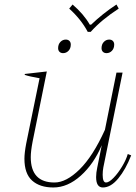

<svg xmlns="http://www.w3.org/2000/svg" viewBox="-20 -819 600 849"><path d="M286 -781 301 -799Q350 -757 377 -710H383Q434 -759 495 -799L505 -781Q428 -731 381 -678H368Q339 -733 286 -781ZM237 -606Q237 -623 247 -633.5Q257 -644 271 -644Q281 -644 287 -638Q293 -632 293 -622Q293 -605 283 -594.5Q273 -584 259 -584Q249 -584 243 -590Q237 -596 237 -606ZM463 -644Q473 -644 479 -638Q485 -632 485 -622Q485 -605 475 -594.5Q465 -584 451 -584Q441 -584 435 -590Q429 -596 429 -606Q429 -623 439 -633.5Q449 -644 463 -644ZM560 -132Q536 -70 503 -30Q470 10 435 10Q405 10 405 -36Q405 -55 410 -78L430 -177Q395 -94 337 -42Q279 10 216 10Q156 10 122 -20.5Q88 -51 88 -117Q88 -143 96 -185L155 -473Q109 -481 89 -488L90 -492L187 -503L124 -192Q116 -150 116 -124Q116 -12 221 -12Q273 -12 332 -70Q391 -128 444 -245L495 -498H522L437 -79Q434 -63 434 -46Q434 -12 449 -12Q462 -12 482 -32.5Q502 -53 520 -83Q538 -113 545 -138Z"/></svg>

Font: Trirong Thin
Style: Italic
Weight: 250
Italic angle: -12°
Designer: Katatrad Team
Foundry: CadsonDemak
Version: Version 1.001